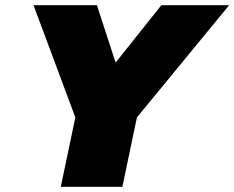

<svg xmlns="http://www.w3.org/2000/svg" viewBox="-20 -719 902 739"><path d="M270 -267 109 -699H353L425 -478L601 -699H862L507 -267L451 0H214Z"/></svg>

Font: Prompt Black
Style: Italic
Weight: 900
Italic angle: -12°
Designer: Katatrad Team
Foundry: CadsonDemak
Version: Version 1.001